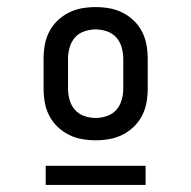

<svg xmlns="http://www.w3.org/2000/svg" viewBox="-20 -713 540 542"><path d="M250 -317Q230 -317 210.5 -320.5Q191 -324 173.5 -333Q156 -342 142 -355.5Q128 -369 119 -386.5Q110 -404 106.5 -423.5Q103 -443 103 -463V-547Q103 -567 106.5 -586.5Q110 -606 119 -623.5Q128 -641 142 -654.5Q156 -668 173.5 -677Q191 -686 210.5 -689.5Q230 -693 250 -693Q270 -693 289.5 -689.5Q309 -686 326.5 -677Q344 -668 358 -654.5Q372 -641 381 -623.5Q390 -606 393.5 -586.5Q397 -567 397 -547V-463Q397 -443 393.5 -423.5Q390 -404 381 -386.5Q372 -369 358 -355.5Q344 -342 326.5 -333Q309 -324 289.5 -320.5Q270 -317 250 -317ZM250 -380Q266 -380 282 -385.5Q298 -391 308.5 -403Q319 -415 323.5 -431Q328 -447 328 -463V-547Q328 -563 323.5 -579Q319 -595 308.5 -607Q298 -619 282 -624.5Q266 -630 250 -630Q234 -630 218 -624.5Q202 -619 191.5 -607Q181 -595 176.5 -579Q172 -563 172 -547V-463Q172 -447 176.5 -431Q181 -415 191.5 -403Q202 -391 218 -385.5Q234 -380 250 -380ZM109 -191V-245H391V-191Z"/></svg>

Font: Iosevka srxl
Style: Regular
Weight: 400
Monospace: yes
Designer: Belleve Invis
Foundry: Belleve Invis
Version: Version 33.0.1; ttfautohint (v1.8.3)